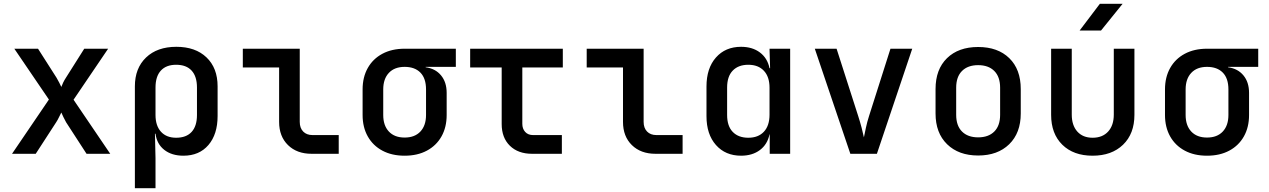

<svg xmlns="http://www.w3.org/2000/svg" viewBox="-20 -805 6640 1005"><path d="M43 0 236 -284 55 -550H179L276 -398Q283 -386 290 -372.5Q297 -359 301 -350Q304 -359 310.5 -372.5Q317 -386 325 -398L421 -550H546L365 -283L557 0H433L326 -165Q319 -177 312 -192Q305 -207 301 -216Q296 -207 289 -192Q282 -177 274 -165L167 0Z M686 180V-353Q686 -448 744.5 -504Q803 -560 903 -560Q1003 -560 1061 -504.5Q1119 -449 1119 -353V-198Q1119 -102 1071 -46Q1023 10 940 10Q879 10 840 -20.5Q801 -51 794 -105H791L794 23V180ZM902 -84Q955 -84 983 -114.5Q1011 -145 1011 -203V-347Q1011 -405 983 -435.5Q955 -466 902 -466Q850 -466 822 -435.5Q794 -405 794 -347V-203Q794 -147 822.5 -115.5Q851 -84 902 -84Z M1611 0Q1534 0 1487.5 -45.5Q1441 -91 1441 -167V-452H1251V-550H1549V-167Q1549 -135 1567 -116.5Q1585 -98 1616 -98H1753V0Z M2098 10Q2031 10 1981.5 -16.5Q1932 -43 1905 -91Q1878 -139 1878 -203V-337Q1878 -401 1905 -449Q1932 -497 1981.5 -523.5Q2031 -550 2098 -550H2366V-455H2208V-453Q2259 -446 2288.5 -410.5Q2318 -375 2318 -319V-203Q2318 -139 2291 -91Q2264 -43 2214.5 -16.5Q2165 10 2098 10ZM2098 -85Q2151 -85 2180.5 -116.5Q2210 -148 2210 -203V-337Q2210 -395 2180.5 -425Q2151 -455 2098 -455Q2045 -455 2015.5 -423.5Q1986 -392 1986 -337V-203Q1986 -148 2015.5 -116.5Q2045 -85 2098 -85Z M2765 0Q2692 0 2649 -42Q2606 -84 2606 -156V-452H2441V-550H2926V-452H2714V-157Q2714 -131 2729 -114.5Q2744 -98 2770 -98H2921V0Z M3411 0Q3334 0 3287.5 -45.5Q3241 -91 3241 -167V-452H3051V-550H3349V-167Q3349 -135 3367 -116.5Q3385 -98 3416 -98H3553V0Z M3859 10Q3777 10 3727.5 -46Q3678 -102 3678 -197V-352Q3678 -448 3727.5 -504Q3777 -560 3859 -560Q3918 -560 3957.5 -530.5Q3997 -501 4008 -448H4011L4008 -550H4116V0H4009V-102H4008Q3997 -49 3957.5 -19.5Q3918 10 3859 10ZM3897 -84Q3949 -84 3978.5 -115.5Q4008 -147 4008 -205V-346Q4008 -403 3978.5 -434.5Q3949 -466 3897 -466Q3845 -466 3815.5 -435.5Q3786 -405 3786 -347V-203Q3786 -145 3815.5 -114.5Q3845 -84 3897 -84Z M4431 0 4245 -550H4359L4472 -198Q4482 -167 4490 -136.5Q4498 -106 4502 -86Q4506 -106 4512.5 -136.5Q4519 -167 4529 -198L4641 -550H4755L4570 0Z M5100 9Q4998 9 4937.5 -50Q4877 -109 4877 -211V-339Q4877 -442 4937 -500.5Q4997 -559 5100 -559Q5203 -559 5263 -500.5Q5323 -442 5323 -339V-211Q5323 -109 5262.5 -50Q5202 9 5100 9ZM5100 -86Q5154 -86 5184.5 -116.5Q5215 -147 5215 -204V-346Q5215 -403 5184.5 -433.5Q5154 -464 5100 -464Q5046 -464 5015.5 -433.5Q4985 -403 4985 -346V-204Q4985 -147 5015.5 -116.5Q5046 -86 5100 -86Z M5699 10Q5599 10 5540.5 -47.5Q5482 -105 5482 -204V-550H5590V-205Q5590 -149 5619 -116.5Q5648 -84 5699 -84Q5751 -84 5780.5 -116.5Q5810 -149 5810 -205V-550H5918V-204Q5918 -105 5858.5 -47.5Q5799 10 5699 10ZM5631 -645 5737 -785H5856L5743 -645Z M6298 10Q6231 10 6181.5 -16.5Q6132 -43 6105 -91Q6078 -139 6078 -203V-337Q6078 -401 6105 -449Q6132 -497 6181.5 -523.5Q6231 -550 6298 -550H6566V-455H6408V-453Q6459 -446 6488.5 -410.5Q6518 -375 6518 -319V-203Q6518 -139 6491 -91Q6464 -43 6414.5 -16.5Q6365 10 6298 10ZM6298 -85Q6351 -85 6380.5 -116.5Q6410 -148 6410 -203V-337Q6410 -395 6380.5 -425Q6351 -455 6298 -455Q6245 -455 6215.5 -423.5Q6186 -392 6186 -337V-203Q6186 -148 6215.5 -116.5Q6245 -85 6298 -85Z"/></svg>

Font: JetBrains Mono SemiBold
Style: Regular
Weight: 472
Monospace: yes
Designer: Philipp Nurullin, Konstantin Bulenkov
Foundry: JetBrains
Version: Version 2.305; ttfautohint (v1.8.4.7-5d5b)